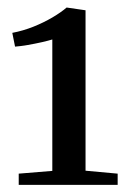

<svg xmlns="http://www.w3.org/2000/svg" viewBox="-20 -926 344 523"><path d="M122.5 -460.5V-818.5Q113 -815.5 94.5 -811.2Q76 -807 55.8 -803.5Q35.5 -800 21 -799L13.5 -836.5Q42.5 -842 70.8 -853.2Q99 -864.5 122.8 -878.5Q146.5 -892.5 161.5 -905.5L213 -898V-461L300.5 -453V-422.5H31V-453Z"/></svg>

Font: Merriweather 72pt
Style: Regular
Weight: 400
Version: Version 2.100